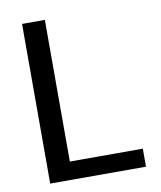

<svg xmlns="http://www.w3.org/2000/svg" viewBox="-80 -764 697 829"><g transform="rotate(-10 268.5 -350.0)"><path d="M73 0V-700H173V-79H493V0Z"/></g></svg>

Font: AWOL-DM Medium
Style: Regular
Weight: 500
Designer: Colophon Foundry, Jonny Pinhorn, Mikhail Sharanda
Foundry: Colophon Foundry
Version: Version 1.000;Glyphs 3.2.3 (3260)